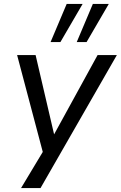

<svg xmlns="http://www.w3.org/2000/svg" viewBox="-20 -776 614 976"><path d="M87 180 209 -23 205 25 67 -496H161L255 -93L476 -496H574L186 180ZM370 -562 452 -756H533L420 -562ZM237 -562 319 -756H400L287 -562Z"/></svg>

Font: Nunito Sans 7pt
Style: Italic
Weight: 400
Italic angle: -9°
Designer: Vernon Adams
Foundry: Vernon Adams
Version: Version 3.101;gftools[0.9.27]